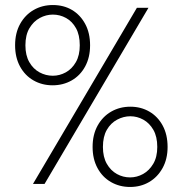

<svg xmlns="http://www.w3.org/2000/svg" viewBox="-20 -731 726 763"><path d="M111 0 524 -700H570L157 0ZM497 12Q455 12 421 -7.5Q387 -27 367.5 -63Q348 -99 348 -147Q348 -196 368 -232Q388 -268 422 -287.5Q456 -307 498 -307Q540 -307 573.5 -287.5Q607 -268 626.5 -232Q646 -196 646 -147Q646 -99 626 -63Q606 -27 572.5 -7.5Q539 12 497 12ZM497 -26Q524 -26 548.5 -39.5Q573 -53 589 -80Q605 -107 605 -147Q605 -188 589.5 -215Q574 -242 549.5 -255.5Q525 -269 498 -269Q471 -269 445.5 -255.5Q420 -242 404.5 -215Q389 -188 389 -147Q389 -107 404.5 -80Q420 -53 444.5 -39.5Q469 -26 497 -26ZM189 -392Q147 -392 113 -411.5Q79 -431 59.5 -467Q40 -503 40 -551Q40 -600 60 -636Q80 -672 114 -691.5Q148 -711 190 -711Q233 -711 266 -691.5Q299 -672 318.5 -636Q338 -600 338 -551Q338 -503 318.5 -467Q299 -431 265 -411.5Q231 -392 189 -392ZM190 -430Q217 -430 241.5 -443.5Q266 -457 281.5 -484Q297 -511 297 -551Q297 -592 282 -619Q267 -646 242.5 -659.5Q218 -673 190 -673Q163 -673 138 -659.5Q113 -646 97 -619Q81 -592 81 -551Q81 -511 96.5 -484Q112 -457 137 -443.5Q162 -430 190 -430Z"/></svg>

Font: DM Sans 24pt ExtraLight
Style: Regular
Weight: 250
Designer: Colophon Foundry, Jonny Pinhorn
Foundry: Colophon Foundry
Version: Version 4.004;gftools[0.9.30]